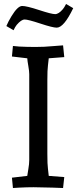

<svg xmlns="http://www.w3.org/2000/svg" viewBox="-20 -941 388 965"><path d="M127 -137V-568Q127 -583 122.5 -608.5Q118 -634 117 -648L40 -657L45 -710L77 -707Q115 -705 159 -705Q203 -705 244 -709L297 -713L303 -654L225 -648L221 -612Q218 -591 218 -538V-167Q218 -114 221 -93L225 -57L303 -51L297 4L244 2Q182 0 148.5 0Q115 0 77 2L45 4L40 -48L117 -57Q118 -66 122.5 -91.5Q127 -117 127 -137ZM348 -900Q301 -802 265 -802Q245 -802 183 -822.5Q121 -843 104 -843Q87 -843 64 -816Q56 -806 48 -789L12 -810Q21 -832 38 -860Q69 -911 91.5 -911Q114 -911 176.5 -890.5Q239 -870 257 -870Q275 -870 296 -895Q303 -903 312 -921Z"/></svg>

Font: Andada
Style: Regular
Weight: 400
Designer: Carolina Giovagnoli
Foundry: Carolina Giovagnoli
Version: Version 1.002